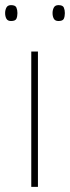

<svg xmlns="http://www.w3.org/2000/svg" viewBox="-32 -729 273 749"><path d="M116 0H90V-528H116ZM-12 -678Q-12 -690 -7 -699.5Q-2 -709 11 -709Q28 -709 32 -699.5Q36 -690 36 -678Q36 -665 32 -656Q28 -647 11 -647Q-2 -647 -7 -656Q-12 -665 -12 -678ZM173 -678Q173 -690 178 -699.5Q183 -709 196 -709Q213 -709 217 -699.5Q221 -690 221 -678Q221 -665 217 -656Q213 -647 196 -647Q183 -647 178 -656Q173 -665 173 -678Z"/></svg>

Font: Noto Sans Hebrew Thin
Style: Regular
Weight: 250
Designer: Monotype Design Team
Foundry: Monotype Imaging Inc.
Version: Version 2.003